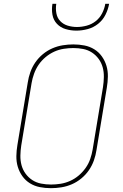

<svg xmlns="http://www.w3.org/2000/svg" viewBox="-20 -975 640 1003"><path d="M246 8Q216 8 188 2.5Q160 -3 136.5 -17.5Q113 -32 97 -54.5Q81 -77 73 -103.5Q65 -130 65.5 -159.5Q66 -189 71 -218L125 -544Q129 -571 138.5 -598Q148 -625 164.5 -649Q181 -673 204 -692Q227 -711 253.5 -722.5Q280 -734 308 -738.5Q336 -743 363 -743Q393 -743 421 -737.5Q449 -732 472.5 -717.5Q496 -703 512 -680.5Q528 -658 536 -631.5Q544 -605 543.5 -575.5Q543 -546 538 -517L484 -191Q480 -164 470.5 -137Q461 -110 444.5 -86Q428 -62 405 -43Q382 -24 355.5 -12.5Q329 -1 301 3.5Q273 8 246 8ZM247 -11Q271 -11 296.5 -15Q322 -19 346.5 -30Q371 -41 391.5 -58.5Q412 -76 427.5 -98Q443 -120 451.5 -145Q460 -170 464 -194L518 -520Q522 -546 522.5 -572.5Q523 -599 516.5 -623Q510 -647 495.5 -667Q481 -687 460.5 -700.5Q440 -714 415 -719Q390 -724 363 -724Q339 -724 313 -720Q287 -716 263 -705Q239 -694 218 -676.5Q197 -659 182 -637Q167 -615 158 -590Q149 -565 145 -541L91 -215Q87 -189 86.5 -162.5Q86 -136 92.5 -112Q99 -88 113.5 -68Q128 -48 148.5 -34.5Q169 -21 194.5 -16Q220 -11 247 -11ZM379 -815Q350 -815 323 -823Q296 -831 277.5 -850.5Q259 -870 254 -898Q249 -926 254 -955H274Q270 -930 274.5 -905.5Q279 -881 295 -864.5Q311 -848 334 -841Q357 -834 382 -834Q407 -834 433 -841Q459 -848 480 -864.5Q501 -881 513.5 -905.5Q526 -930 530 -955H550Q545 -926 531 -898Q517 -870 492.5 -850.5Q468 -831 438 -823Q408 -815 379 -815Z"/></svg>

Font: Iosevka Aile Thin
Style: Italic
Weight: 100
Italic angle: -9°
Designer: Belleve Invis
Foundry: Belleve Invis
Version: Version 31.1.0; ttfautohint (v1.8.4)